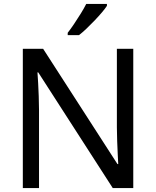

<svg xmlns="http://www.w3.org/2000/svg" viewBox="-20 -964 800 984"><path d="M663 0H558L176 -593H172Q174 -570 175.5 -538.5Q177 -507 178.5 -471.5Q180 -436 180 -399V0H97V-714H201L582 -123H586Q585 -139 583.5 -171Q582 -203 580.5 -241Q579 -279 579 -311V-714H663ZM528 -934Q519 -920 502 -900Q485 -880 464.5 -858.5Q444 -837 423.5 -817.5Q403 -798 385 -784H327V-796Q342 -815 359.5 -841Q377 -867 394 -894.5Q411 -922 422 -944H528Z"/></svg>

Font: Noto Sans Telugu
Style: Regular
Weight: 400
Designer: Jelle Bosma - Monotype Design Team
Foundry: Monotype Imaging Inc.
Version: Version 2.003